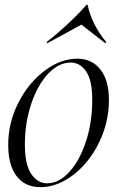

<svg xmlns="http://www.w3.org/2000/svg" viewBox="-20 -763 485 795"><path d="M147 12Q84 12 49 -33.5Q14 -79 14 -163Q14 -255 56 -337.5Q98 -420 164.5 -470Q231 -520 300 -520Q360 -520 395.5 -475.5Q431 -431 431 -349Q431 -256 390 -172.5Q349 -89 283 -38.5Q217 12 147 12ZM175 -4Q224 -4 267 -51Q310 -98 336 -177.5Q362 -257 362 -349Q362 -431 336.5 -467.5Q311 -504 273 -504Q223 -504 179.5 -458Q136 -412 109.5 -333.5Q83 -255 83 -164Q83 -81 109.5 -42.5Q136 -4 175 -4ZM338 -743H343Q350 -705 370.5 -664Q391 -623 420 -589L416 -584L317 -661L176 -584L173 -589Q218 -624 263 -666Q308 -708 338 -743Z"/></svg>

Font: Nyght Serif Light Italic
Style: Regular
Weight: 300
Italic angle: -16°
Designer: Maksym Kobuzan
Version: Version 0.410